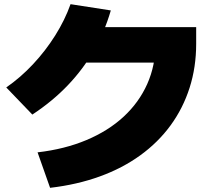

<svg xmlns="http://www.w3.org/2000/svg" viewBox="-20 -840 1040 920"><path d="M160 -110Q290 -125 394.5 -169Q499 -213 572.5 -281Q646 -349 685.5 -437.5Q725 -526 725 -630L805 -540H330V-710H920V-630Q920 -518 888.5 -419.5Q857 -321 797.5 -239.5Q738 -158 652.5 -96Q567 -34 458 5.5Q349 45 220 60ZM10 -421Q78 -468 138 -532Q198 -596 244.5 -670Q291 -744 318 -820L511 -790Q481 -687 429.5 -597.5Q378 -508 305 -431.5Q232 -355 135 -291Z"/></svg>

Font: M PLUS 1 Thin Black
Style: Regular
Weight: 900
Version: Version 1.001